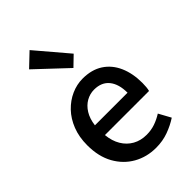

<svg xmlns="http://www.w3.org/2000/svg" viewBox="-266 -989 1099 1099"><g transform="rotate(-45 283.0 -440.0)"><path d="M317 14Q242 14 181 -20.5Q120 -55 84 -119.5Q48 -184 48 -275Q48 -342 69 -395.5Q90 -449 126 -486.5Q162 -524 207 -544Q252 -564 299 -564Q372 -564 422 -531.5Q472 -499 498 -440.5Q524 -382 524 -304Q524 -287 522.5 -271.5Q521 -256 518 -245H161Q166 -193 188.5 -155.5Q211 -118 247.5 -97.5Q284 -77 331 -77Q368 -77 400 -88Q432 -99 462 -118L502 -45Q464 -20 417.5 -3Q371 14 317 14ZM160 -325H424Q424 -395 392.5 -434Q361 -473 301 -473Q267 -473 237 -456Q207 -439 186.5 -406Q166 -373 160 -325ZM305 -644 120 -818 200 -894 364 -701Z"/></g></svg>

Font: Noto Sans SC Medium
Style: Regular
Weight: 500
Designer: Ryoko NISHIZUKA  (kana, bopomofo & ideographs); Paul D. Hunt (Latin, Greek & Cyrillic); Sandoll Communications , Soo-you
Foundry: Adobe
Version: Version 2.004-H2;hotconv 1.0.118;makeotfexe 2.5.65603